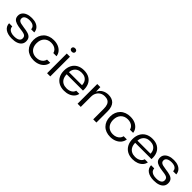

<svg xmlns="http://www.w3.org/2000/svg" viewBox="351 -2159 3620 3620"><g transform="rotate(45 2161.5 -348.5)"><path d="M270 10Q215 10 171 -2Q127 -14 96.5 -36Q66 -58 49.5 -89.5Q33 -121 32 -160H116Q117 -124 136.5 -100Q156 -76 191 -63.5Q226 -51 272 -51Q340 -51 378 -73Q416 -95 416 -139Q416 -172 401.5 -190Q387 -208 354 -217.5Q321 -227 264 -233Q191 -242 143 -258Q95 -274 71.5 -303Q48 -332 48 -381Q48 -428 75.5 -462.5Q103 -497 152.5 -516Q202 -535 269 -535Q337 -535 385 -515Q433 -495 460 -459Q487 -423 490 -373H407Q405 -409 387 -431Q369 -453 338.5 -463.5Q308 -474 269 -474Q207 -474 169.5 -452Q132 -430 132 -388Q132 -359 148 -342Q164 -325 198.5 -316Q233 -307 286 -300Q358 -292 406 -276.5Q454 -261 478 -230.5Q502 -200 502 -146Q502 -98 475 -63Q448 -28 396.5 -9Q345 10 270 10Z M851 9Q789 9 738.5 -10Q688 -29 652.5 -65Q617 -101 598 -150.5Q579 -200 579 -262Q579 -323 598.5 -373Q618 -423 654.5 -459Q691 -495 742 -514Q793 -533 855 -533Q924 -533 977.5 -510.5Q1031 -488 1064.5 -447Q1098 -406 1104 -352H1020Q1011 -389 987 -413.5Q963 -438 929 -450.5Q895 -463 854 -463Q810 -463 775 -448.5Q740 -434 715 -407Q690 -380 677 -343.5Q664 -307 664 -262Q664 -199 687 -154.5Q710 -110 752 -86Q794 -62 852 -62Q897 -62 932.5 -77Q968 -92 992 -118.5Q1016 -145 1023 -181H1108Q1101 -124 1065.5 -81Q1030 -38 974.5 -14.5Q919 9 851 9Z M1205 0V-525H1290V0ZM1248 -615Q1223 -615 1208.5 -627.5Q1194 -640 1194 -661Q1194 -682 1209 -694.5Q1224 -707 1248 -707Q1272 -707 1286.5 -694.5Q1301 -682 1301 -661Q1301 -639 1286 -627Q1271 -615 1248 -615Z M1662 9Q1579 9 1519 -24.5Q1459 -58 1426.5 -118.5Q1394 -179 1394 -260Q1394 -344 1426 -405Q1458 -466 1517.5 -499.5Q1577 -533 1660 -533Q1747 -533 1806 -497.5Q1865 -462 1893 -398Q1921 -334 1915 -247H1480Q1481 -185 1504 -142.5Q1527 -100 1568 -78.5Q1609 -57 1664 -57Q1727 -57 1771 -83.5Q1815 -110 1827 -155H1910Q1901 -104 1866.5 -67.5Q1832 -31 1779.5 -11Q1727 9 1662 9ZM1480 -295 1473 -306H1838L1830 -295Q1831 -353 1809.5 -391.5Q1788 -430 1750 -449.5Q1712 -469 1660 -469Q1607 -469 1567.5 -448.5Q1528 -428 1505.5 -389Q1483 -350 1480 -295Z M2018 0V-525H2100L2103 -412H2108Q2135 -472 2190.5 -502.5Q2246 -533 2311 -533Q2357 -533 2395 -520.5Q2433 -508 2461 -480.5Q2489 -453 2504.5 -408Q2520 -363 2520 -298V0H2435V-283Q2435 -345 2418.5 -385Q2402 -425 2369 -444Q2336 -463 2285 -463Q2230 -463 2189 -438.5Q2148 -414 2125.5 -371Q2103 -328 2103 -272V0Z M2894 9Q2832 9 2781.5 -10Q2731 -29 2695.5 -65Q2660 -101 2641 -150.5Q2622 -200 2622 -262Q2622 -323 2641.5 -373Q2661 -423 2697.5 -459Q2734 -495 2785 -514Q2836 -533 2898 -533Q2967 -533 3020.5 -510.5Q3074 -488 3107.5 -447Q3141 -406 3147 -352H3063Q3054 -389 3030 -413.5Q3006 -438 2972 -450.5Q2938 -463 2897 -463Q2853 -463 2818 -448.5Q2783 -434 2758 -407Q2733 -380 2720 -343.5Q2707 -307 2707 -262Q2707 -199 2730 -154.5Q2753 -110 2795 -86Q2837 -62 2895 -62Q2940 -62 2975.5 -77Q3011 -92 3035 -118.5Q3059 -145 3066 -181H3151Q3144 -124 3108.5 -81Q3073 -38 3017.5 -14.5Q2962 9 2894 9Z M3489 9Q3406 9 3346 -24.5Q3286 -58 3253.5 -118.5Q3221 -179 3221 -260Q3221 -344 3253 -405Q3285 -466 3344.5 -499.5Q3404 -533 3487 -533Q3574 -533 3633 -497.5Q3692 -462 3720 -398Q3748 -334 3742 -247H3307Q3308 -185 3331 -142.5Q3354 -100 3395 -78.5Q3436 -57 3491 -57Q3554 -57 3598 -83.5Q3642 -110 3654 -155H3737Q3728 -104 3693.5 -67.5Q3659 -31 3606.5 -11Q3554 9 3489 9ZM3307 -295 3300 -306H3665L3657 -295Q3658 -353 3636.5 -391.5Q3615 -430 3577 -449.5Q3539 -469 3487 -469Q3434 -469 3394.5 -448.5Q3355 -428 3332.5 -389Q3310 -350 3307 -295Z M4056 10Q4001 10 3957 -2Q3913 -14 3882.5 -36Q3852 -58 3835.5 -89.5Q3819 -121 3818 -160H3902Q3903 -124 3922.5 -100Q3942 -76 3977 -63.5Q4012 -51 4058 -51Q4126 -51 4164 -73Q4202 -95 4202 -139Q4202 -172 4187.5 -190Q4173 -208 4140 -217.5Q4107 -227 4050 -233Q3977 -242 3929 -258Q3881 -274 3857.5 -303Q3834 -332 3834 -381Q3834 -428 3861.5 -462.5Q3889 -497 3938.5 -516Q3988 -535 4055 -535Q4123 -535 4171 -515Q4219 -495 4246 -459Q4273 -423 4276 -373H4193Q4191 -409 4173 -431Q4155 -453 4124.5 -463.5Q4094 -474 4055 -474Q3993 -474 3955.5 -452Q3918 -430 3918 -388Q3918 -359 3934 -342Q3950 -325 3984.5 -316Q4019 -307 4072 -300Q4144 -292 4192 -276.5Q4240 -261 4264 -230.5Q4288 -200 4288 -146Q4288 -98 4261 -63Q4234 -28 4182.5 -9Q4131 10 4056 10Z"/></g></svg>

Font: Mona Sans SemiExpanded
Style: Regular
Weight: 400
Width: 6
Designer: Deni Anggara
Foundry: GitHub
Version: Version 2.000